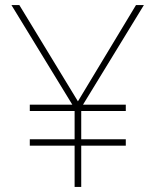

<svg xmlns="http://www.w3.org/2000/svg" viewBox="-20 -734 610 754"><path d="M286 -336 514 -714H545L306 -323H474V-298H299V-187H474V-162H299V0H273V-162H97V-187H273V-298H97V-323H264L25 -714H56Z"/></svg>

Font: Noto Sans Tamil Thin
Style: Regular
Weight: 100
Designer: Jelle Bosma - Monotype Design Team
Foundry: Monotype Imaging Inc.
Version: Version 2.004; ttfautohint (v1.8.4.7-5d5b)